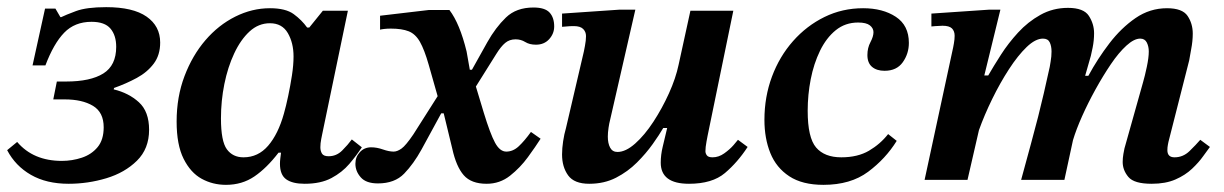

<svg xmlns="http://www.w3.org/2000/svg" viewBox="-22 -503 3424 537"><path d="M170 11Q108 11 64.5 -14Q21 -39 -2 -83L26 -106Q71 -53 151 -53Q180 -53 207 -62Q234 -71 251 -91.5Q268 -112 268 -147Q268 -189 238 -207Q208 -225 159 -225H127L137 -275H163Q231 -275 267 -297.5Q303 -320 303 -372Q303 -404 287 -423Q271 -442 234 -442Q187 -442 157.5 -411.5Q128 -381 105 -320H69L104 -479H133L147 -455H149Q161 -461 190.5 -472Q220 -483 275 -483Q350 -483 388 -456.5Q426 -430 426 -384Q426 -349 408 -325Q390 -301 360.5 -285Q331 -269 297 -257L296 -253Q338 -243 366.5 -217Q395 -191 395 -140Q395 -87 361 -53.5Q327 -20 275.5 -4.5Q224 11 170 11Z M610 14Q573 14 542 -3Q511 -20 491.5 -59Q472 -98 472 -163Q472 -232 494 -290Q516 -348 552.5 -390.5Q589 -433 636 -456.5Q683 -480 733 -480Q777 -480 799.5 -463.5Q822 -447 837 -426H843L881 -473H951L879 -127Q879 -127 876.5 -114.5Q874 -102 874 -91Q874 -81 878.5 -73.5Q883 -66 897 -66Q919 -66 935 -82Q951 -98 962 -113L990 -91Q975 -68 955 -44.5Q935 -21 905 -5Q875 11 830 11Q796 11 778.5 -1.5Q761 -14 761 -45Q761 -52 762 -60Q763 -68 764 -76H757Q724 -33 689.5 -9.5Q655 14 610 14ZM659 -63Q700 -63 728 -95.5Q756 -128 772 -185Q778 -206 784 -234.5Q790 -263 794.5 -292Q799 -321 799 -345Q799 -383 783 -410.5Q767 -438 733 -438Q701 -438 676 -415Q651 -392 633 -353.5Q615 -315 605.5 -268Q596 -221 596 -172Q596 -108 612.5 -85.5Q629 -63 659 -63Z M1339 11Q1296 11 1275 -13Q1254 -37 1243 -87L1219 -186H1212L1157 -85Q1135 -45 1108.5 -17.5Q1082 10 1035 10Q1002 10 987 -7Q972 -24 972 -45Q972 -64 984.5 -77.5Q997 -91 1016 -91Q1032 -91 1049 -85Q1066 -79 1079 -79Q1089 -79 1101 -87.5Q1113 -96 1134 -127L1202 -234L1177 -322Q1165 -364 1152.5 -386Q1140 -408 1121 -415.5Q1102 -423 1071 -423Q1061 -423 1052.5 -422Q1044 -421 1041 -420V-459L1177 -475H1235Q1264 -437 1283 -359L1292 -308H1298L1341 -385Q1364 -426 1393 -454Q1422 -482 1470 -482Q1502 -482 1515 -468Q1528 -454 1528 -429Q1528 -409 1514 -393.5Q1500 -378 1477 -378Q1459 -378 1447 -385.5Q1435 -393 1420 -393Q1403 -393 1391 -383Q1379 -373 1366 -352L1309 -261L1331 -188Q1349 -129 1362.5 -104Q1376 -79 1394 -79Q1413 -79 1429 -94Q1445 -109 1463 -134L1490 -115Q1476 -93 1454.5 -63.5Q1433 -34 1404.5 -11.5Q1376 11 1339 11Z M1626 11Q1584 11 1567 -12.5Q1550 -36 1550 -71Q1550 -88 1553 -108Q1556 -128 1561 -145L1611 -359Q1611 -359 1614 -374.5Q1617 -390 1617 -402Q1617 -414 1609 -422Q1601 -430 1583 -430Q1571 -430 1562.5 -429Q1554 -428 1550 -428V-465L1711 -476H1755L1684 -166Q1682 -159 1680 -145.5Q1678 -132 1678 -121Q1678 -102 1684.5 -90Q1691 -78 1705 -78Q1728 -78 1754.5 -101.5Q1781 -125 1805.5 -162.5Q1830 -200 1849 -242Q1868 -284 1876 -322L1909 -473H2029L1957 -123Q1957 -123 1954 -107Q1951 -91 1951 -80Q1951 -74 1955 -68.5Q1959 -63 1971 -63Q1988 -63 2003.5 -74Q2019 -85 2029.5 -97Q2040 -109 2042 -112L2069 -92Q2041 -49 2005.5 -19Q1970 11 1905 11Q1826 11 1826 -48Q1826 -70 1831.5 -92.5Q1837 -115 1844 -145H1833Q1822 -126 1803.5 -100Q1785 -74 1759.5 -48.5Q1734 -23 1701 -6Q1668 11 1626 11Z M2281 14Q2222 14 2185.5 -10Q2149 -34 2132.5 -75Q2116 -116 2116 -168Q2116 -232 2137 -288.5Q2158 -345 2196 -388Q2234 -431 2284 -455.5Q2334 -480 2392 -480Q2447 -480 2483.5 -456Q2520 -432 2520 -383Q2520 -353 2503 -329Q2486 -305 2452 -305Q2430 -305 2417 -316Q2404 -327 2404 -349Q2404 -369 2412.5 -385Q2421 -401 2421 -413Q2421 -424 2411 -432Q2401 -440 2378 -440Q2342 -440 2315.5 -418.5Q2289 -397 2271.5 -361Q2254 -325 2245.5 -281.5Q2237 -238 2237 -193Q2237 -118 2260.5 -90.5Q2284 -63 2331 -63Q2377 -63 2408.5 -81.5Q2440 -100 2462 -128L2486 -109Q2455 -59 2406 -22.5Q2357 14 2281 14Z M3199 11Q3150 11 3134 -8Q3118 -27 3118 -50Q3118 -61 3120 -72.5Q3122 -84 3123 -88L3175 -273Q3180 -290 3185.5 -316Q3191 -342 3191 -359Q3191 -373 3185.5 -384Q3180 -395 3167 -395Q3150 -395 3128.5 -375.5Q3107 -356 3085 -323.5Q3063 -291 3042 -253Q3021 -215 3004.5 -178Q2988 -141 2979 -111L2955 0H2834Q2850 -59 2861.5 -101Q2873 -143 2881.5 -176.5Q2890 -210 2897.5 -242.5Q2905 -275 2914 -316Q2914 -317 2916.5 -331Q2919 -345 2919 -359Q2919 -374 2914 -384.5Q2909 -395 2895 -395Q2874 -395 2849.5 -371.5Q2825 -348 2800 -309.5Q2775 -271 2753 -226Q2731 -181 2716 -139L2684 0H2564L2644 -371Q2644 -371 2646 -382Q2648 -393 2648 -403Q2648 -416 2640.5 -423.5Q2633 -431 2614 -431Q2606 -431 2594.5 -430Q2583 -429 2583 -429V-465L2745 -476H2776L2731 -292H2742Q2757 -318 2777.5 -350Q2798 -382 2825.5 -412Q2853 -442 2888 -461.5Q2923 -481 2965 -481Q3009 -481 3023.5 -458.5Q3038 -436 3038 -410Q3038 -390 3034 -370Q3030 -350 3029 -347L3013 -291H3022Q3048 -339 3081 -382Q3114 -425 3154 -452.5Q3194 -480 3242 -480Q3285 -480 3299.5 -458.5Q3314 -437 3314 -409Q3314 -388 3309.5 -365Q3305 -342 3304 -334L3246 -106Q3246 -106 3244.5 -98.5Q3243 -91 3243 -83Q3243 -63 3263 -63Q3287 -63 3305 -80.5Q3323 -98 3335 -112L3362 -92Q3355 -83 3343 -66Q3331 -49 3312 -31Q3293 -13 3265.5 -1Q3238 11 3199 11Z"/></svg>

Font: STIX Two Text SemiBold
Style: Italic
Weight: 600
Italic angle: -12°
Designer: Ross Mills, John Hudson & Paul Hanslow, Tiro Typeworks Ltd; with prior portions MicroPress Inc. and Coen Hoffman, Elsevi
Foundry: Tiro Typeworks Ltd
Version: Version 2.13 b171